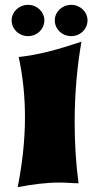

<svg xmlns="http://www.w3.org/2000/svg" viewBox="-20 -754 409 792"><path d="M316 -582C216 -549 142 -528 57 -519C75 -437 83 -353 83 -270C83 -171 71 -73 53 18C117 6 173 -1 226 -1C256 -1 280 2 304 2C293 -79 288 -164 288 -249C288 -362 297 -474 316 -582ZM163 -670C163 -705 133 -734 96 -734C58 -734 28 -705 28 -670C28 -634 58 -605 96 -605C133 -605 163 -634 163 -670ZM341 -670C341 -705 311 -734 274 -734C236 -734 206 -705 206 -670C206 -634 236 -605 274 -605C311 -605 341 -634 341 -670Z"/></svg>

Font: Shojumaru
Style: Regular
Weight: 400
Designer: Astigmatic (AOETI)
Foundry: Astigmatic (AOETI)
Version: Version 1.000